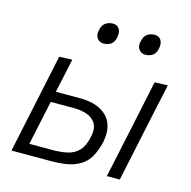

<svg xmlns="http://www.w3.org/2000/svg" viewBox="-105 -820 918 924"><g transform="rotate(15 354.0 -358.0)"><path d="M32 0Q43.5 -55 54.5 -106.5Q65.5 -158.5 78.5 -219.5L89 -269Q102.5 -334 113.8 -386.8Q125 -439.5 137 -495.5L201.5 -498Q192 -455 183.5 -414Q174.5 -372.5 165 -328.5H286.5Q376 -328.5 420.5 -282.5Q452.5 -249 452.5 -196.5Q452.5 -176.5 448 -154Q438 -107.5 416.5 -72.8Q395 -38 351.5 -19Q308 0 231 0ZM106.5 -53.5H223Q263.5 -53.5 296 -60.8Q328.5 -68 351.2 -91Q374 -114 384 -161Q388 -178.5 388 -193Q388 -217 377.5 -232.5Q360.5 -257 331.5 -266Q302.5 -275 275.5 -275H154Q141 -214.5 130 -163Q119 -111 106.5 -53.5ZM507 0Q519 -55 530 -107Q540.5 -158 554 -219.5L564.5 -269Q578.5 -334.5 589.5 -387.5Q600.5 -440 612.5 -495.5L677.5 -497.5Q665 -441 654 -388.5Q643 -336 628.5 -269L618 -219.5Q605 -158 594.2 -106.8Q583.5 -55.5 571.5 0ZM534 -612Q513.5 -612 502.5 -627.5Q494.5 -637.5 494.5 -653Q494.5 -660.5 496.5 -669Q502 -695 517.8 -705.8Q533.5 -716.5 554 -716.5Q575.5 -716.5 585.5 -701Q592.5 -690 592.5 -674Q592.5 -667 591 -659Q586 -633 570.5 -622.5Q555 -612 534 -612ZM326 -612Q305.5 -612 294.5 -627.5Q286.5 -637.5 286.5 -653Q286.5 -660.5 288.5 -669Q294 -695 309.8 -705.8Q325.5 -716.5 346 -716.5Q367.5 -716.5 377.5 -701Q384.5 -690 384.5 -674Q384.5 -667 383 -659Q378 -633 362.8 -622.5Q347.5 -612 326 -612Z"/></g></svg>

Font: Heraclito Light
Style: Italic
Weight: 300
Italic angle: -12°
Designer: Kostas Bartsokas (font) & Cristiano Sobral (main changes)
Foundry: Kostas Bartsokas (font) & Cristiano Sobral (main changes)
Version: Version 1.00;July 8, 2020;FontCreator 13.0.0.2655 64-bit